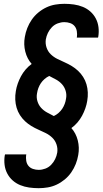

<svg xmlns="http://www.w3.org/2000/svg" viewBox="-20 -843 540 1006"><path d="M183 143Q157 143 132.5 139.5Q108 136 86 127Q64 118 46.5 102.5Q29 87 18 66Q7 45 4 20.5Q1 -4 5 -29Q6 -30 6 -31.5Q6 -33 6 -34H118Q118 -33 117.5 -32.5Q117 -32 117 -31Q115 -16 117.5 -0.5Q120 15 129 26Q138 37 152.5 42Q167 47 183 47Q200 47 217.5 40.5Q235 34 248 20.5Q261 7 269 -9.5Q277 -26 280 -44Q283 -66 276 -86.5Q269 -107 254 -121.5Q239 -136 220 -145.5Q201 -155 181.5 -163.5Q162 -172 144 -183Q126 -194 111 -208Q96 -222 84.5 -240Q73 -258 67 -278.5Q61 -299 60 -321Q59 -343 63 -366Q66 -385 73 -405Q80 -425 90 -443.5Q100 -462 114 -478.5Q128 -495 146 -508Q122 -535 112.5 -572.5Q103 -610 110 -649Q114 -673 123 -696Q132 -719 146.5 -740Q161 -761 181 -777.5Q201 -794 223.5 -804.5Q246 -815 270 -819Q294 -823 317 -823Q343 -823 367.5 -819.5Q392 -816 414 -807Q436 -798 453.5 -782.5Q471 -767 482 -746Q493 -725 496 -700.5Q499 -676 495 -651Q494 -650 494 -648.5Q494 -647 494 -646H382Q382 -647 382.5 -647.5Q383 -648 383 -649Q385 -664 382.5 -679.5Q380 -695 371 -706Q362 -717 347.5 -722Q333 -727 317 -727Q300 -727 282.5 -720.5Q265 -714 252 -700.5Q239 -687 231 -670.5Q223 -654 220 -636Q217 -614 224 -593.5Q231 -573 246 -558.5Q261 -544 280 -534.5Q299 -525 318.5 -516.5Q338 -508 356 -497Q374 -486 389 -472Q404 -458 415.5 -440Q427 -422 433 -401.5Q439 -381 440 -359Q441 -337 437 -314Q434 -295 427 -275Q420 -255 410 -236.5Q400 -218 386 -201.5Q372 -185 354 -172Q378 -145 387.5 -107.5Q397 -70 390 -31Q386 -7 377 16Q368 39 353.5 60Q339 81 319 97.5Q299 114 276.5 124.5Q254 135 230 139Q206 143 183 143ZM262 -235Q275 -241 286.5 -251Q298 -261 306 -273Q314 -285 319 -298.5Q324 -312 326 -326Q330 -347 324 -367Q318 -387 305 -401.5Q292 -416 274 -426Q256 -436 238 -445Q225 -439 213.5 -429Q202 -419 194 -407Q186 -395 181 -381.5Q176 -368 174 -354Q170 -333 176 -313Q182 -293 195 -278.5Q208 -264 226 -254Q244 -244 262 -235Z"/></svg>

Font: Iosevka SS04 Oblique
Style: Bold
Weight: 700
Italic angle: -9°
Monospace: yes
Designer: Belleve Invis
Foundry: Belleve Invis
Version: Version 19.0.0; ttfautohint (v1.8.4)